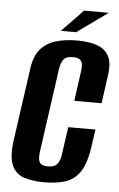

<svg xmlns="http://www.w3.org/2000/svg" viewBox="-53 -766 505 815"><g transform="rotate(5 199.5 -358.0)"><path d="M166.3 12Q116.4 12 80.4 0.3Q44.5 -11.5 28.4 -47.6Q12.4 -83.8 22.4 -156.1L66.3 -466.3Q73.6 -518.8 99 -547.7Q124.4 -576.5 164.1 -588.1Q203.7 -599.7 253 -599.7Q303.2 -599.7 337.8 -588Q372.4 -576.2 388.5 -547.4Q404.5 -518.5 397.2 -466.3L380.1 -343.5H264L281.5 -471.1Q285.4 -495.5 280.7 -507.7Q276 -520 266.2 -524Q256.4 -528.1 242.5 -528.1Q228.2 -528.1 216.9 -524Q205.6 -520 198.3 -507.7Q191 -495.5 187.1 -471.1L137.1 -113.5Q134.2 -89.8 138.2 -77.2Q142.2 -64.6 152.2 -60.5Q162.2 -56.5 176.1 -56.5Q190.4 -56.5 201.3 -60.5Q212.3 -64.6 220.4 -77.2Q228.5 -89.8 231.5 -113.5L248 -229.9H364L353.3 -156.8Q343.3 -83.5 318.4 -47.3Q293.5 -11.1 255.2 0.4Q216.9 12 166.3 12ZM181.1 -634.4 272.1 -728.5H377L246.1 -634.4Z"/></g></svg>

Font: Alumni Sans Thin
Style: Italic
Weight: 100
Italic angle: -8°
Designer: Robert E. Leuschke
Foundry: Robert E. Leuschke
Version: Version 1.016